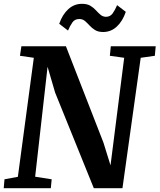

<svg xmlns="http://www.w3.org/2000/svg" viewBox="-20 -985 836 1005"><path d="M-0.5 0 3.5 -46.5 73.5 -59.5 157 -682.5 84.5 -693 92 -743H325L521.5 -238.5L558.5 -119.5L630 -682.5L555 -693L560 -743H795L790.5 -693L716.5 -682.5L621 0H471L268.5 -500.5L229 -635.5L164 -60L250.5 -46.5L246 0ZM520 -817.5Q493.5 -817.5 477 -828Q460.5 -838.5 448.5 -851.8Q436.5 -865 424.5 -875.2Q412.5 -885.5 395 -885.5Q371.5 -885.5 359 -867.8Q346.5 -850 336 -825L290 -860.5Q306.5 -908.5 337.2 -936.8Q368 -965 409 -965Q436 -965 452.8 -955Q469.5 -945 481.8 -931.5Q494 -918 506 -907.8Q518 -897.5 534.5 -897Q557 -897 569.8 -915Q582.5 -933 593 -958L638.5 -923Q622 -874.5 591.5 -846Q561 -817.5 520 -817.5Z"/></svg>

Font: Merriweather Light 18pt
Style: Bold Italic
Weight: 700
Italic angle: -7.8°
Version: Version 2.101